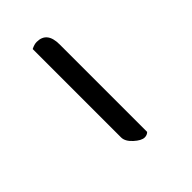

<svg xmlns="http://www.w3.org/2000/svg" viewBox="-14 -310 172 172"><g transform="rotate(45 71.5 -224.0)"><path d="M2 -214Q0 -218 0 -221Q0 -234 16 -234H127Q129 -232 129 -229Q129 -225 124 -219.5Q119 -214 114 -214Z"/></g></svg>

Font: Passions Conflict
Style: Regular
Weight: 400
Designer: Robert E. Leuschke
Foundry: Robert E. Leuschke
Version: Version 1.010; ttfautohint (v1.8.3)